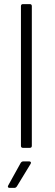

<svg xmlns="http://www.w3.org/2000/svg" viewBox="-20 -720 270 935"><path d="M92 -700H125Q135 -700 135 -690V-10Q135 0 125 0H92Q82 0 82 -10V-690Q82 -700 92 -700ZM93 66H122Q128 66 130 69.5Q132 73 129 78L62 188Q57 195 50 195H27Q21 195 19 191.5Q17 188 20 183L81 73Q86 66 93 66Z"/></svg>

Font: Barlow Light
Style: Regular
Weight: 300
Designer: Jeremy Tribby
Foundry: Tribby Type
Version: Version 1.422